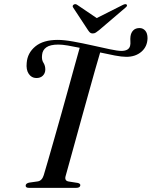

<svg xmlns="http://www.w3.org/2000/svg" viewBox="-20 -904 730 924"><path d="M296 -57.5Q289 -34 310.5 -30.5L355 -23.5Q367.5 -20 366.5 -12Q365 0 347 0H119Q103 0 103.5 -11Q104 -21 119.5 -25L161.5 -31Q182 -34 190.5 -61Q198.5 -87.5 211.8 -133.5Q225 -179.5 241.5 -237.2Q258 -295 275.5 -357.2Q293 -419.5 309.5 -479.5Q326 -539.5 340 -590Q354 -640.5 363.5 -674Q333 -680.5 306.2 -685Q279.5 -689.5 261 -689.5Q221.5 -689.5 203 -676.2Q184.5 -663 182.5 -640Q179.5 -616.5 189 -602Q198.5 -587.5 198 -568Q197.5 -551 185.8 -539.5Q174 -528 154 -528.5Q131.5 -529 118.2 -548.8Q105 -568.5 108.5 -601.5Q112 -649 150 -680.5Q188 -712 258 -712Q288.5 -712 333 -704Q377.5 -696 424 -685.5Q470.5 -675 508.5 -667Q546.5 -659 564 -659Q599.5 -659 606 -683Q608.5 -693 607.5 -704.8Q606.5 -716.5 608 -729Q610.5 -747 621.5 -758Q632.5 -769 651.5 -769Q668 -769 679 -756.5Q690 -744 690 -720Q689 -679.5 660.5 -655Q632 -630.5 588 -630.5Q566.5 -630.5 533 -636.8Q499.5 -643 462 -651.5Q451.5 -617.5 437.5 -567.2Q423.5 -517 407 -458.2Q390.5 -399.5 373.8 -339Q357 -278.5 341.8 -223Q326.5 -167.5 314.5 -124.2Q302.5 -81 296 -57.5ZM457 -759Q447.5 -751.5 441 -747.2Q434.5 -743 426 -743Q418 -743 413.2 -747.2Q408.5 -751.5 403.5 -759L332.5 -867Q326 -876 335 -882Q343 -887 352.5 -880L445.5 -817L570.5 -880Q584.5 -887 589.5 -882Q595 -876 583.5 -867Z"/></svg>

Font: Fraunces 72pt
Style: Italic
Weight: 400
Italic angle: -16°
Version: Version 1.000;[b76b70a41]